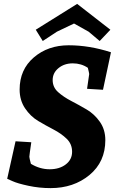

<svg xmlns="http://www.w3.org/2000/svg" viewBox="-20 -953 597 988"><path d="M141 -221Q131 -153 131 -146.5Q131 -140 139 -110Q185 -82 235.5 -82Q286 -82 318.5 -107Q351 -132 351 -172Q351 -212 323 -239Q295 -266 255.5 -286.5Q216 -307 176.5 -330.5Q137 -354 109 -395.5Q81 -437 81 -492Q81 -595 154 -657.5Q227 -720 333.5 -720Q440 -720 551 -684L510 -491L428 -496Q439 -568 439 -572Q439 -576 432 -604Q398 -627 354.5 -627Q311 -627 281 -602.5Q251 -578 251 -541Q251 -504 279 -479Q307 -454 346.5 -433.5Q386 -413 426 -389.5Q466 -366 494 -326Q522 -286 522 -232Q522 -120 440.5 -52.5Q359 15 240 15Q182 15 126 3Q70 -9 44 -21L17 -33L60 -226ZM377 -933 548 -800 493 -742 436 -790 361 -832 273 -790 200 -742 164 -800Z"/></svg>

Font: Andada SC
Style: Bold Italic
Weight: 700
Italic angle: -8.29999°
Designer: Carolina Giovagnoli
Foundry: Carolina Giovagnoli
Version: Version 1.003